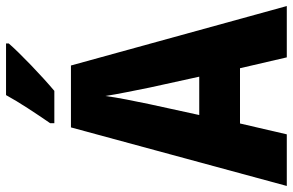

<svg xmlns="http://www.w3.org/2000/svg" viewBox="-187 -783 970 636"><g transform="rotate(-90 298.0 -465.0)"><path d="M472 -921V-930H301C277 -886 241 -832 208 -784V-770H315C365 -812 440 -884 472 -921ZM426 0H596L399 -715H194L0 0H171L207 -155H390ZM326 -454 362 -290H235L271 -455C281 -503 293 -561 298 -601C304 -561 317 -499 326 -454Z"/></g></svg>

Font: Noto Sans Khmer UI Condensed ExtraBold
Style: Regular
Weight: 800
Width: 3
Designer: Danh Hong and the Monotype Design Team
Foundry: Monotype Imaging Inc.
Version: Version 2.002